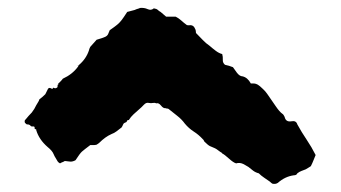

<svg xmlns="http://www.w3.org/2000/svg" viewBox="-20 -534 857 483"><path d="M774 -144Q771 -137 768.5 -130.5Q766 -124 762 -116Q760 -115 756.5 -112.5Q753 -110 749 -108Q744 -106 738.5 -104Q733 -102 728 -98Q726 -93 719 -93Q697 -90 679 -74Q673 -70 665 -72Q662 -74 659 -77Q652 -82 644.5 -87Q637 -92 631 -98Q623 -100 617 -104.5Q611 -109 605 -114Q602 -116 599 -117.5Q596 -119 593 -121Q583 -126 574 -123Q567 -125 556 -135Q545 -145 539 -148Q538 -150 536.5 -150.5Q535 -151 534 -152Q524 -160 518.5 -162Q513 -164 508 -166.5Q503 -169 494 -178Q492 -183 490 -184Q480 -195 467.5 -203Q455 -211 445 -223Q437 -234 426 -242.5Q415 -251 404 -260Q402 -261 400 -261Q398 -261 396 -262Q391 -261 385 -268.5Q379 -276 373 -274Q369 -276 364.5 -275Q360 -274 355 -275Q348 -277 342 -270.5Q336 -264 330 -259Q323 -253 316 -246.5Q309 -240 304 -232H301Q300 -231 299.5 -229.5Q299 -228 298 -227Q291 -224 291 -223Q290 -222 289.5 -220.5Q289 -219 288 -217Q287 -216 286.5 -214.5Q286 -213 284 -212Q279 -208 273 -203.5Q267 -199 261 -197Q252 -193 244.5 -187.5Q237 -182 230 -175Q229 -174 227.5 -173Q226 -172 223 -170Q219 -169 215.5 -169Q212 -169 207 -169Q191 -157 186 -152.5Q181 -148 170 -131Q163 -127 156.5 -127.5Q150 -128 143 -129Q140 -127 137 -126Q134 -125 131 -123Q127 -125 125 -128Q123 -132 120 -136.5Q117 -141 115 -146Q113 -151 109 -155.5Q105 -160 100 -164Q78 -183 71 -207Q72 -209 69.5 -209Q67 -209 67 -212Q68 -216 63 -216Q59 -215 56.5 -218Q54 -221 49 -221Q46 -221 44 -224Q42 -225 42 -228.5Q42 -232 44 -233Q48 -238 52 -242.5Q56 -247 60 -251Q67 -260 71 -269Q73 -273 75.5 -276.5Q78 -280 79 -284Q83 -287 86.5 -290Q90 -293 94 -297Q95 -299 96.5 -302Q98 -305 99 -307Q102 -316 110 -311Q112 -309 112.5 -311.5Q113 -314 115 -313Q120 -311 122 -313Q125 -313 125 -319Q124 -321 126 -321Q128 -321 126 -323Q130 -327 133 -330Q136 -333 138 -336Q162 -347 176 -366Q179 -371 177.5 -369.5Q176 -368 176 -368Q174 -368 178 -370Q197 -386 204 -408Q204 -410 207 -416Q211 -420 215 -425Q219 -430 223 -434Q230 -436 236 -438Q242 -440 246 -442Q251 -445 252.5 -449.5Q254 -454 256 -458Q269 -467 275 -472Q281 -477 286 -483.5Q291 -490 300 -504Q305 -505 309.5 -506.5Q314 -508 319 -509Q323 -511 327 -512Q331 -513 332 -514Q343 -515 351.5 -511Q360 -507 367 -513Q374 -512 377 -509Q380 -506 384 -504Q388 -501 391 -498Q394 -495 398 -492H422Q430 -488 436.5 -482Q443 -476 450 -471Q453 -470 456.5 -470.5Q460 -471 463 -470Q468 -468 470 -463Q472 -460 472.5 -456.5Q473 -453 473 -451Q482 -442 490 -433.5Q498 -425 507 -419Q515 -412 523 -406Q531 -400 539 -398Q541 -391 540.5 -383.5Q540 -376 546 -371Q551 -370 556 -368.5Q561 -367 566 -365L576 -351Q583 -342 590 -342Q603 -339 611 -324Q614 -324 617.5 -324Q621 -324 624 -323Q628 -322 634 -317Q643 -309 647 -304.5Q651 -300 659 -288Q664 -281 673.5 -267Q683 -253 690 -248Q692 -247 693.5 -244.5Q695 -242 696 -240Q699 -226 714 -229Q725 -231 728 -221Q739 -201 751.5 -182.5Q764 -164 774 -144Z"/></svg>

Font: Darumadrop One
Style: Regular
Weight: 400
Version: Version 1.000